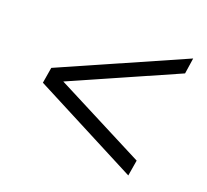

<svg xmlns="http://www.w3.org/2000/svg" viewBox="-89 -638 738 686"><g transform="rotate(20 279.5 -295.0)"><path d="M461 -59 61 -266 71 -326 536 -531 527 -471 128 -295 471 -119Z"/></g></svg>

Font: Georama ExtraExtended Light
Style: Italic
Weight: 300
Width: 8
Italic angle: -9°
Designer: Jean-Baptiste Levee
Foundry: Production Type
Version: Version 1.000